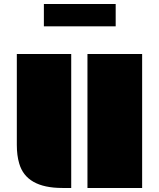

<svg xmlns="http://www.w3.org/2000/svg" viewBox="-20 -933 789 953"><path d="M414.1 -665H685.5V0H414.1ZM63.5 -665H333.5V0H289.6Q109.9 0 75.2 -122.1Q63.5 -161.6 63.5 -213.4ZM197.8 -913.1H554.2V-802.2H197.8Z"/></svg>

Font: Plaster
Style: Regular
Weight: 400
Designer: Eben Sorkin
Foundry: Eben Sorkin
Version: Version 1.007